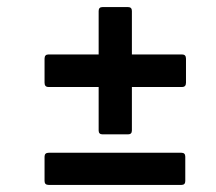

<svg xmlns="http://www.w3.org/2000/svg" viewBox="-20 -564 612 543"><path d="M270 -184Q259 -184 259 -195V-318H117Q106 -318 106 -330V-398Q106 -410 117 -410H259V-533Q259 -544 270 -544H342Q353 -544 353 -533V-410H495Q506 -410 506 -398V-330Q506 -318 495 -318H353V-195Q353 -184 342 -184ZM118 -41Q106 -41 106 -52V-121Q106 -132 118 -132H493Q504 -132 504 -121V-52Q504 -41 493 -41Z"/></svg>

Font: Sofia Sans Semi Condensed
Style: Bold Italic
Weight: 700
Italic angle: -9°
Version: Version 4.100